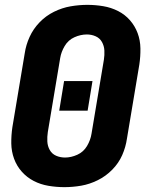

<svg xmlns="http://www.w3.org/2000/svg" viewBox="-20 -763 616 791"><path d="M245 8Q280 8 314.5 2Q349 -4 382.5 -20.5Q416 -37 442.5 -64Q469 -91 483.5 -124Q498 -157 503 -192L554 -497Q559 -530 558.5 -563.5Q558 -597 547 -626.5Q536 -656 515.5 -679.5Q495 -703 466.5 -717.5Q438 -732 405.5 -737.5Q373 -743 340 -743Q306 -743 271 -737Q236 -731 202.5 -714.5Q169 -698 143 -671Q117 -644 102 -611Q87 -578 82 -544L31 -239Q26 -205 26.5 -172Q27 -139 38 -109Q49 -79 70 -55.5Q91 -32 119 -17.5Q147 -3 179.5 2.5Q212 8 245 8ZM248 -114Q228 -114 211 -121.5Q194 -129 185 -145Q176 -161 175 -180Q174 -199 177 -219L228 -524Q232 -549 246.5 -573.5Q261 -598 286.5 -609.5Q312 -621 338 -621Q357 -621 374 -613.5Q391 -606 400 -590Q409 -574 410 -555Q411 -536 408 -517L357 -212Q353 -186 338.5 -161.5Q324 -137 298.5 -125.5Q273 -114 248 -114ZM341 -307 361 -429H244L224 -307Z"/></svg>

Font: Iosevka Sparkle Heavy Oblique
Style: Regular
Weight: 900
Italic angle: -9°
Designer: Belleve Invis
Foundry: Belleve Invis
Version: Version 4.5.0; ttfautohint (v1.8.3)